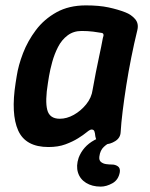

<svg xmlns="http://www.w3.org/2000/svg" viewBox="-20 -533 557 713"><path d="M160 13Q75 13 47.5 -48.5Q20 -110 38 -225L42 -250Q48 -290 65.5 -335.5Q83 -381 113.5 -421.5Q144 -462 190 -487.5Q236 -513 299 -513Q348 -513 383 -505.5Q418 -498 446 -487Q467 -479 481.5 -462.5Q496 -446 490 -421Q478 -372 467.5 -319.5Q457 -267 449 -216Q441 -165 435.5 -120.5Q430 -76 428 -42Q427 -21 408 -9Q389 3 368 3Q351 3 344 -4.5Q337 -12 334 -27Q333 -39 330.5 -45.5Q328 -52 320 -52Q314 -52 302 -42Q290 -32 270 -19.5Q250 -7 223 3Q196 13 160 13ZM202 -92Q228 -92 254 -106.5Q280 -121 300 -145.5Q320 -170 324 -200Q330 -233 336 -264.5Q342 -296 349 -327.5Q356 -359 362 -392Q369 -410 356 -411Q346 -413 326 -415.5Q306 -418 283 -418Q253 -418 231 -401.5Q209 -385 195.5 -358.5Q182 -332 174 -303Q166 -274 162 -250L158 -225Q147 -158 155.5 -125Q164 -92 202 -92ZM354 160Q322 160 299.5 146Q277 132 269.5 107.5Q262 83 272 53Q280 32 294.5 15.5Q309 -1 331 -13Q353 -25 381 -32L405 -10Q405 -10 392 -5Q379 0 365.5 12.5Q352 25 349 48Q347 62 355 68.5Q363 75 374.5 76.5Q386 78 396 78Q408 78 417.5 84.5Q427 91 425 106Q420 135 397.5 147.5Q375 160 354 160Z"/></svg>

Font: Winky Sans Medium
Style: Italic
Weight: 500
Italic angle: -8.97852°
Designer: Simon Atzbach
Foundry: typofactur
Version: Version 1.205